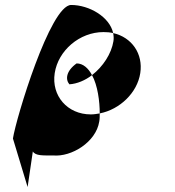

<svg xmlns="http://www.w3.org/2000/svg" viewBox="-20 -569 704 772"><path d="M32 -12 91 183 112 40C123 58 153 56 193 56C268 63 366 2 379 -80C381 -90 381 -101 381 -113C369 -111 358 -109 345 -109C251 -109 186 -184 200 -275C214 -366 300 -440 396 -440C410 -440 422 -439 435 -436C421 -501 339 -549 266 -549C182 -549 44 -92 32 -12ZM259 -230C290 -232 323 -246 350 -267C335 -295 314 -314 288 -314C246 -284 242 -250 259 -230ZM350 -267C373 -225 381 -161 381 -113C462 -129 532 -196 544 -275C556 -353 510 -419 435 -436C437 -425 438 -414 436 -403C428 -353 394 -301 350 -267Z"/></svg>

Font: Ampere
Style: SCIta
Weight: 400
Version: Version 1